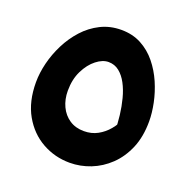

<svg xmlns="http://www.w3.org/2000/svg" viewBox="-122 -853 902 915"><g transform="rotate(20 329.0 -395.0)"><path d="M43.6 -361.9Q43.6 -408.4 56.1 -459.6Q68.7 -510.8 93.3 -559.7Q117.9 -608.5 153.9 -648.2Q189.8 -687.8 237.2 -711.6Q284.5 -735.3 341.7 -735.3Q398.6 -735.3 443.1 -711.6Q487.6 -687.8 520.1 -647.8Q552.5 -607.8 573.3 -559.8Q594 -511.8 604.2 -462.5Q614.4 -413.1 614.4 -370.6Q614.4 -292.8 589.7 -234.2Q564.9 -175.6 523.4 -135.8Q481.9 -96.1 430.6 -75.9Q379.2 -55.7 325 -55.7Q249.7 -55.7 185.5 -91.6Q121.2 -127.5 82.4 -195.9Q43.6 -264.4 43.6 -361.9ZM200 -375.6Q200 -332.2 216.6 -296.8Q233.2 -261.4 264 -241Q294.7 -220.5 337.1 -220.5Q376 -220.5 406.6 -237.3Q437.3 -254.1 459.8 -281.1Q482.3 -308.1 495 -338.6L477.4 -271.8Q477.4 -310.1 472.5 -351.4Q467.6 -392.7 457.4 -431.7Q447.3 -470.8 430.7 -502Q414.1 -533.2 390.8 -551.8Q367.4 -570.5 336.4 -570.5Q306.5 -570.5 275 -545.8Q243.4 -521.2 221.7 -477.4Q200 -433.6 200 -375.6Z"/></g></svg>

Font: Kufam
Style: Italic
Weight: 400
Italic angle: -11°
Designer: Artur Schmal
Foundry: Original Type
Version: Version 1.301; ttfautohint (v1.8.3)